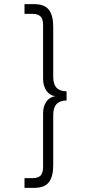

<svg xmlns="http://www.w3.org/2000/svg" viewBox="-20 -708 430 936"><path d="M304.5 -263V-218Q239.5 -218 239.5 -148V97.5Q239.5 152 218.5 180Q197.5 208 144.5 208H99.5V160.5H137Q167.5 160.5 178.8 146.5Q190 132.5 190 107V-154.5Q190 -188.5 205.2 -211.5Q220.5 -234.5 249 -239Q220.5 -243.5 205.2 -267.2Q190 -291 190 -325.5V-587Q190 -615.5 177.2 -628Q164.5 -640.5 137 -640.5H99.5V-688H144.5Q197.5 -688 218.5 -660Q239.5 -632 239.5 -577.5V-332Q239.5 -263 304.5 -263Z"/></svg>

Font: League Spartan Light
Style: Regular
Weight: 277
Foundry: The League of Moveable Type
Version: Version 2.002